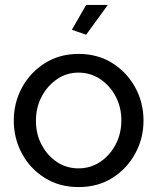

<svg xmlns="http://www.w3.org/2000/svg" viewBox="-20 -750 639 780"><path d="M299 10Q221 10 161.5 -27.5Q102 -65 69 -126.5Q36 -188 36 -260Q36 -333 69.5 -394.5Q103 -456 162.5 -493.5Q222 -531 299 -531Q377 -531 436.5 -493.5Q496 -456 529.5 -394.5Q563 -333 563 -260Q563 -188 529.5 -126.5Q496 -65 437 -27.5Q378 10 299 10ZM126 -259Q126 -205 149.5 -161Q173 -117 212 -91.5Q251 -66 299 -66Q347 -66 386.5 -92Q426 -118 449.5 -162.5Q473 -207 473 -261Q473 -315 449.5 -359Q426 -403 386.5 -429Q347 -455 299 -455Q251 -455 212 -428.5Q173 -402 149.5 -358Q126 -314 126 -259ZM330 -609 272 -629 330 -730H418Z"/></svg>

Font: Raleway Medium
Style: Regular
Weight: 500
Designer: Matt McInerney, Pablo Impallari, Rodrigo Fuenzalida
Foundry: Matt McInerney, Pablo Impallari, Rodrigo Fuenzalida
Version: Version 4.026